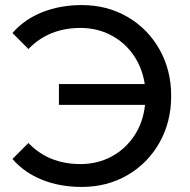

<svg xmlns="http://www.w3.org/2000/svg" viewBox="-20 -728 747 756"><path d="M482 -661.5C428.7 -692.5 368.7 -708 302 -708C245.3 -708 193.5 -698.7 146.5 -680C99.5 -661.3 60.3 -634 29 -598L92 -535C145.3 -590.3 213.7 -618 297 -618C340.3 -618 380 -608.7 416 -590C452 -571.3 481.7 -545.3 505 -512C528.3 -478.7 543.3 -440.3 550 -397H212V-315H551C546.3 -269.7 532.3 -229.3 509 -194C485.7 -158.7 455.7 -131.2 419 -111.5C382.3 -91.8 341.7 -82 297 -82C213 -82 144.7 -109.7 92 -165L29 -102C60.3 -66 99.3 -38.7 146 -20C192.7 -1.3 244.7 8 302 8C368.7 8 428.7 -7.5 482 -38.5C535.3 -69.5 577.3 -112.2 608 -166.5C638.7 -220.8 654 -282 654 -350C654 -418 638.7 -479.2 608 -533.5C577.3 -587.8 535.3 -630.5 482 -661.5Z"/></svg>

Font: ICO Headline
Style: Regular
Weight: 500
Designer: Julieta Ulanovsky
Foundry: Julieta Ulanovsky
Version: Version 7.200